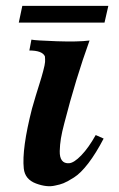

<svg xmlns="http://www.w3.org/2000/svg" viewBox="-20 -618 405 654"><path d="M333 -146Q307 -96 281 -62Q255 -28 232 -13.5Q209 1 196.5 6Q184 11 168 14Q140 21 102.5 7Q65 -7 61 -44Q54 -111 89 -248Q94 -266 102 -292.5Q110 -319 115.5 -336Q121 -353 127 -375.5Q133 -398 133.5 -407Q134 -416 133 -426Q124 -446 80 -446L87 -483Q101 -480 173.5 -477.5Q246 -475 285 -480Q238 -350 199 -198Q191 -168 187.5 -146.5Q184 -125 183.5 -103.5Q183 -82 191 -71.5Q199 -61 215 -62Q232 -63 257 -89Q282 -115 306 -158ZM349 -598 336 -541H44L56 -598Z"/></svg>

Font: GFS Artemisia
Style: Bold Italic
Weight: 700
Italic angle: -12°
Designer: Designed by Takis Katsoulidis and George D. Matthiopoulos.
Foundry: Designed by Takis Katsoulidis and George D. Matthiopoulos.
Version: Version 1.0